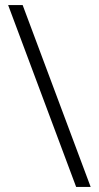

<svg xmlns="http://www.w3.org/2000/svg" viewBox="-20 -734 387 754"><path d="M69 -714 336 0H279L12 -714Z"/></svg>

Font: Noto Sans Thai Light
Style: Regular
Weight: 300
Designer: Monotype Design Team
Foundry: Monotype Imaging Inc.
Version: Version 2.001